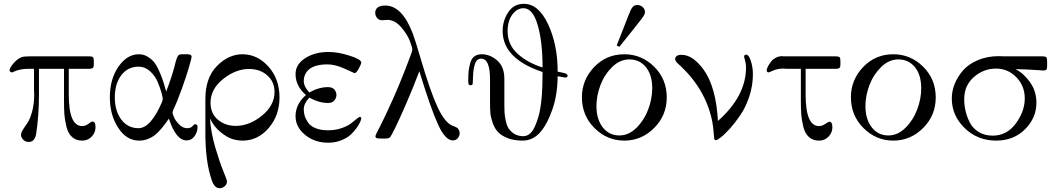

<svg xmlns="http://www.w3.org/2000/svg" viewBox="-20 -725 5530 1005"><path d="M30 -356Q30 -370 51 -394Q72 -418 94 -426Q106 -430 131 -430H449Q462 -430 466.5 -425.5Q471 -421 471 -407V-388Q471 -375 467 -370.5Q463 -366 452 -365H340V-230Q340 -65 410 -65Q427 -65 443 -77Q459 -89 463 -89Q480 -89 480 -59Q480 -31 460 -10Q440 11 410 11Q378 11 357 -8Q336 -27 327.5 -63Q319 -99 317 -126.5Q315 -154 315 -195V-365H184V-232Q184 -119 169 -23Q161 18 131 18Q113 18 101.5 6Q90 -6 90 -19Q90 -31 101 -48Q112 -65 124.5 -83Q137 -101 148 -140.5Q159 -180 159 -230Q159 -234 158.5 -243Q158 -252 158 -257V-365H131Q104 -365 84.5 -360.5Q65 -356 55.5 -351Q46 -346 42 -346Q38 -346 34 -349.5Q30 -353 30 -356Z M555 -215Q555 -311 600 -376Q645 -441 707 -441Q732 -441 752.5 -428.5Q773 -416 786.5 -399.5Q800 -383 813 -353.5Q826 -324 833 -303Q840 -282 850 -246Q867 -290 879.5 -329.5Q892 -369 896 -387.5Q900 -406 905.5 -420Q911 -434 916.5 -437.5Q922 -441 933 -441H961Q983 -441 983 -428Q983 -421 969.5 -374.5Q956 -328 932 -261Q908 -194 887 -150Q883 -138 883 -136Q883 -130 890.5 -112Q898 -94 917 -74Q936 -54 960 -54Q978 -54 987.5 -64.5Q997 -75 1001 -75Q1014 -75 1014 -59Q1014 -35 998.5 -12.5Q983 10 957 10Q901 10 864 -104Q822 -43 792 -19Q753 11 708 11Q642 11 598.5 -56.5Q555 -124 555 -215ZM581 -215Q581 -144 615 -99Q649 -54 705 -54Q769 -54 828 -191Q832 -203 832 -206Q832 -215 825.5 -239Q819 -263 805.5 -295.5Q792 -328 765.5 -352Q739 -376 705 -376Q649 -376 615 -331.5Q581 -287 581 -215Z M1055 -28V-207Q1055 -318 1115.5 -379.5Q1176 -441 1249 -441Q1327 -441 1385 -376.5Q1443 -312 1443 -215Q1443 -121 1386.5 -55Q1330 11 1250 11Q1224 11 1197 3Q1170 -5 1135.5 -32.5Q1101 -60 1079 -105Q1084 -31 1106.5 45.5Q1129 122 1148.5 169.5Q1168 217 1168 224Q1168 240 1156 250Q1144 260 1129 260Q1102 260 1088 217Q1055 122 1055 -28ZM1082 -187Q1082 -131 1120.5 -98.5Q1159 -66 1214 -66Q1285 -66 1351 -119.5Q1417 -173 1417 -244Q1417 -297 1379 -330.5Q1341 -364 1284 -364Q1214 -364 1148 -311.5Q1082 -259 1082 -187Z M1527 -117Q1527 -180 1581 -227V-228Q1527 -275 1527 -337Q1527 -388 1577.5 -420.5Q1628 -453 1699 -453Q1750 -453 1810.5 -433.5Q1871 -414 1871 -398Q1871 -390 1858 -366Q1845 -342 1836 -342Q1835 -342 1785 -365Q1735 -388 1694 -388Q1612 -388 1584 -347Q1570 -327 1570 -301Q1570 -272 1599 -241Q1649 -269 1696 -269Q1720 -269 1730.5 -256Q1741 -243 1741 -228Q1741 -213 1730.5 -199.5Q1720 -186 1696 -186Q1650 -186 1599 -214Q1570 -183 1570 -153Q1570 -135 1575 -118.5Q1580 -102 1592.5 -83.5Q1605 -65 1632 -54Q1659 -43 1697 -43Q1735 -43 1767 -54Q1799 -65 1816 -78Q1833 -91 1846 -102Q1859 -113 1863 -113Q1871 -113 1871 -105Q1871 -101 1866 -88.5Q1861 -76 1847.5 -56.5Q1834 -37 1815.5 -20Q1797 -3 1766 9.5Q1735 22 1698 22Q1627 22 1577 -19Q1527 -60 1527 -117Z M1944 -657Q1944 -696 1997 -696Q2084 -696 2140 -551Q2153 -517 2182 -418Q2233 -244 2270.5 -164Q2308 -84 2348 -67Q2349 -67 2354 -65Q2359 -63 2362.5 -61.5Q2366 -60 2371 -57Q2376 -54 2378.5 -50.5Q2381 -47 2383.5 -41Q2386 -35 2386 -28Q2386 -13 2376 -1.5Q2366 10 2350 10Q2311 10 2273 -73Q2235 -156 2175 -352Q2141 -262 2104.5 -178.5Q2068 -95 2047.5 -53.5Q2027 -12 2022 -7Q2016 0 1999 0H1967Q1945 0 1945 -11Q1945 -18 1967 -59Q1989 -100 2037 -207Q2085 -314 2135 -451Q2138 -462 2138 -468Q2138 -477 2125 -511Q2112 -545 2079.5 -583Q2047 -621 2007 -621Q2004 -621 1995.5 -620Q1987 -619 1982 -619Q1962 -619 1953 -632Q1944 -645 1944 -657Z M2431 -302V-307Q2431 -337 2433.5 -357Q2436 -377 2442.5 -398.5Q2449 -420 2464 -430.5Q2479 -441 2502 -441Q2545 -441 2582.5 -408.5Q2620 -376 2620 -312V-171Q2620 -150 2621 -135Q2622 -120 2626.5 -96.5Q2631 -73 2639.5 -57.5Q2648 -42 2665 -29Q2682 -16 2706 -13Q2710 -12 2718 -12Q2744 -12 2762.5 -34Q2781 -56 2798 -113Q2820 -187 2820 -342V-348Q2611 -418 2611 -563Q2611 -616 2640 -660.5Q2669 -705 2722 -705Q2799 -705 2849 -598Q2899 -491 2899 -350Q2903 -349 2909 -348Q2915 -347 2918.5 -346Q2922 -345 2926.5 -344Q2931 -343 2934 -342.5Q2937 -342 2940 -340.5Q2943 -339 2944.5 -338Q2946 -337 2948 -335.5Q2950 -334 2950.5 -332.5Q2951 -331 2951 -329Q2951 -319 2938 -319Q2936 -319 2899 -326Q2898 -229 2872 -154Q2846 -79 2813 -39Q2773 11 2715 11Q2669 11 2636 -2.5Q2603 -16 2586 -34.5Q2569 -53 2559 -81.5Q2549 -110 2547 -132Q2545 -154 2545 -183V-309Q2545 -418 2499 -418Q2475 -418 2466 -390Q2457 -362 2456 -325.5Q2455 -289 2454 -285Q2452 -279 2443 -279Q2434 -279 2432 -287Q2431 -292 2431 -302ZM2637 -562Q2637 -491 2689.5 -443.5Q2742 -396 2820 -372Q2820 -506 2794.5 -594Q2769 -682 2720 -682Q2686 -682 2661.5 -648.5Q2637 -615 2637 -562Z M3026 -216Q3026 -307 3090 -374Q3154 -441 3248 -441Q3338 -441 3404 -376Q3470 -311 3470 -215Q3470 -121 3404 -55Q3338 11 3248 11Q3158 11 3092 -54.5Q3026 -120 3026 -216ZM3102 -170Q3102 -101 3135 -58.5Q3168 -16 3222 -16Q3271 -16 3311.5 -56Q3352 -96 3373 -152Q3394 -208 3394 -263Q3394 -333 3361 -373.5Q3328 -414 3274 -414Q3225 -414 3184.5 -374.5Q3144 -335 3123 -279.5Q3102 -224 3102 -170ZM3208 -487 3272 -650Q3273 -651 3276 -659Q3279 -667 3280.5 -670.5Q3282 -674 3286 -680.5Q3290 -687 3293.5 -690.5Q3297 -694 3303 -696.5Q3309 -699 3316 -699Q3331 -699 3343.5 -688.5Q3356 -678 3356 -662V-661Q3356 -651 3345 -635.5Q3334 -620 3275 -546Q3243 -506 3222 -480Z M3514 -415Q3514 -438 3548 -438Q3607 -438 3664 -359Q3728 -269 3738 -92Q3885 -222 3885 -372Q3885 -391 3880 -408Q3875 -425 3875 -427Q3875 -439 3885 -439Q3900 -439 3910.5 -405.5Q3921 -372 3921 -336Q3921 -278 3902.5 -221.5Q3884 -165 3857 -125Q3830 -85 3802 -53.5Q3774 -22 3753.5 -6.5Q3733 9 3728 9Q3720 9 3718.5 0Q3717 -9 3715 -36.5Q3713 -64 3708 -90Q3675 -254 3543 -379L3541 -381Q3538 -383 3535 -386Q3532 -389 3528 -392.5Q3524 -396 3521 -400Q3518 -404 3516 -408Q3514 -412 3514 -415Z M3993 -358Q3993 -359 3995 -366Q3997 -373 4003.5 -384Q4010 -395 4018.5 -405.5Q4027 -416 4042 -423.5Q4057 -431 4075 -431Q4077 -431 4080 -430.5Q4083 -430 4084 -430H4356Q4369 -430 4374 -426Q4379 -422 4379 -407V-387Q4379 -373 4373.5 -369Q4368 -365 4356 -365H4197V-230Q4197 -65 4267 -65Q4283 -65 4300 -76.5Q4317 -88 4321 -88Q4337 -88 4337 -59Q4337 -31 4317 -10Q4297 11 4267 11Q4235 11 4214 -8Q4193 -27 4184.5 -63Q4176 -99 4174 -126.5Q4172 -154 4172 -195V-365H4096Q4093 -365 4087.5 -365.5Q4082 -366 4079 -366Q4051 -366 4028 -356Q4005 -346 4004 -346Q3993 -346 3993 -358Z M4434 -216Q4434 -307 4498 -374Q4562 -441 4656 -441Q4746 -441 4812 -376Q4878 -311 4878 -215Q4878 -121 4812 -55Q4746 11 4656 11Q4566 11 4500 -54.5Q4434 -120 4434 -216ZM4510 -170Q4510 -101 4543 -58.5Q4576 -16 4630 -16Q4679 -16 4719.5 -56Q4760 -96 4781 -152Q4802 -208 4802 -263Q4802 -333 4769 -373.5Q4736 -414 4682 -414Q4633 -414 4592.5 -374.5Q4552 -335 4531 -279.5Q4510 -224 4510 -170Z M4962 -210Q4962 -248 4977 -285.5Q4992 -323 5020.5 -356Q5049 -389 5098 -410Q5147 -431 5208 -431Q5213 -431 5223 -430.5Q5233 -430 5239 -430H5438Q5453 -430 5457 -425Q5461 -420 5461 -404V-378Q5461 -365 5457 -360.5Q5453 -356 5441 -356Q5439 -356 5412 -358Q5385 -360 5351.5 -361.5Q5318 -363 5301 -363H5296Q5340 -340 5372.5 -293.5Q5405 -247 5405 -187Q5405 -108 5345.5 -48.5Q5286 11 5194 11Q5097 11 5029.5 -54.5Q4962 -120 4962 -210ZM5027 -206Q5027 -175 5034 -144.5Q5041 -114 5056.5 -83.5Q5072 -53 5103 -34Q5134 -15 5176 -15Q5250 -15 5297 -78.5Q5344 -142 5344 -210Q5344 -275 5300 -320.5Q5256 -366 5194 -366Q5128 -366 5077.5 -321.5Q5027 -277 5027 -206Z"/></svg>

Font: CMU Serif
Style: Roman
Weight: 500
Version: Version 0.7.0